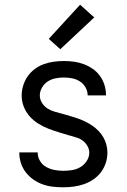

<svg xmlns="http://www.w3.org/2000/svg" viewBox="-20 -787 540 815"><path d="M249 8Q226 8 204 5.5Q182 3 161 -4.5Q140 -12 121.5 -25Q103 -38 89.5 -55.5Q76 -73 69 -94.5Q62 -116 62 -138Q62 -139 62 -139Q62 -139 62 -140H140Q140 -140 140 -139.5Q140 -139 140 -139Q140 -120 150 -103.5Q160 -87 176.5 -78Q193 -69 211.5 -65.5Q230 -62 249 -62Q267 -62 286 -65Q305 -68 321 -77.5Q337 -87 348 -103.5Q359 -120 359 -139Q359 -153 351.5 -166.5Q344 -180 332.5 -189Q321 -198 307 -202.5Q293 -207 279 -211H278Q255 -218 231.5 -225Q208 -232 186 -240.5Q164 -249 143 -262Q122 -275 106 -293Q90 -311 81 -334Q72 -357 72 -381Q72 -403 78.5 -424Q85 -445 97.5 -463Q110 -481 127.5 -494Q145 -507 165.5 -514.5Q186 -522 208 -525Q230 -528 251 -528Q273 -528 294.5 -525Q316 -522 336 -514.5Q356 -507 374 -494.5Q392 -482 404.5 -464.5Q417 -447 423.5 -426Q430 -405 430 -383Q430 -383 430 -382.5Q430 -382 430 -382H352Q352 -382 352 -382.5Q352 -383 352 -383Q352 -400 343 -416Q334 -432 319 -441.5Q304 -451 286.5 -454.5Q269 -458 251 -458Q233 -458 215.5 -454.5Q198 -451 183 -441.5Q168 -432 158.5 -415.5Q149 -399 149 -382Q149 -365 158.5 -350Q168 -335 182.5 -326Q197 -317 213.5 -312.5Q230 -308 246.5 -303.5Q263 -299 279.5 -294Q296 -289 312 -283.5Q328 -278 343 -270.5Q358 -263 372 -253.5Q386 -244 398 -231.5Q410 -219 418.5 -204.5Q427 -190 431.5 -173Q436 -156 436 -139Q436 -117 429 -95.5Q422 -74 408.5 -56Q395 -38 376.5 -25.5Q358 -13 337 -5.5Q316 2 293.5 5Q271 8 249 8ZM236 -578 187 -622 320 -767 380 -713Z"/></svg>

Font: Zed Mono
Style: Regular
Weight: 400
Monospace: yes
Designer: Belleve Invis
Foundry: Belleve Invis
Version: Version 1.0.0; ttfautohint (v1.8.4)